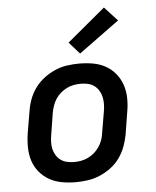

<svg xmlns="http://www.w3.org/2000/svg" viewBox="-55 -818 709 873"><g transform="rotate(-5 300.0 -382.0)"><path d="M256 8Q224 8 193 2.5Q162 -3 136 -17.5Q110 -32 90.5 -55.5Q71 -79 62 -107.5Q53 -136 52.5 -168Q52 -200 57 -232L74 -332Q78 -359 88 -386Q98 -413 115.5 -437Q133 -461 157 -479Q181 -497 207.5 -508.5Q234 -520 262 -524Q290 -528 317 -528Q350 -528 381 -522.5Q412 -517 438 -502.5Q464 -488 483 -464.5Q502 -441 511.5 -412.5Q521 -384 521.5 -352Q522 -320 516 -288L500 -188Q495 -161 485 -134Q475 -107 458 -83Q441 -59 417 -41Q393 -23 366 -11.5Q339 0 311 4Q283 8 256 8ZM257 -84Q273 -84 289 -87Q305 -90 320.5 -97.5Q336 -105 349 -116.5Q362 -128 371.5 -142Q381 -156 386.5 -171.5Q392 -187 394 -203L411 -303Q414 -320 414 -336.5Q414 -353 410.5 -368.5Q407 -384 398.5 -397.5Q390 -411 377.5 -420Q365 -429 349 -432.5Q333 -436 316 -436Q301 -436 284.5 -433Q268 -430 253 -422.5Q238 -415 224.5 -403.5Q211 -392 202 -378Q193 -364 187.5 -348.5Q182 -333 179 -317L163 -217Q160 -200 159.5 -183.5Q159 -167 162.5 -151.5Q166 -136 174.5 -122.5Q183 -109 195.5 -100Q208 -91 224 -87.5Q240 -84 257 -84ZM326 -573 278 -627 452 -772 511 -708Z"/></g></svg>

Font: Iosevka SS04 Semibold Extended
Style: Italic
Weight: 600
Width: 7
Italic angle: -9°
Monospace: yes
Designer: Belleve Invis
Foundry: Belleve Invis
Version: Version 19.0.0; ttfautohint (v1.8.4)